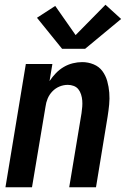

<svg xmlns="http://www.w3.org/2000/svg" viewBox="-20 -790 540 810"><path d="M3 0 89 -520H201L189 -448Q201 -466 216 -481.5Q231 -497 249 -507.5Q267 -518 287 -523Q307 -528 327 -528Q352 -528 375 -518.5Q398 -509 412 -490Q426 -471 432.5 -447.5Q439 -424 441 -399Q443 -374 440.5 -348.5Q438 -323 434 -298L385 0H272L324 -313Q326 -327 327 -340Q328 -353 327 -366Q326 -379 322 -391.5Q318 -404 310.5 -413.5Q303 -423 291 -427.5Q279 -432 266 -432Q248 -432 231 -425Q214 -418 201 -404.5Q188 -391 181 -374Q174 -357 172 -340L115 0ZM242 -584 136 -715 213 -765 299 -642 425 -770 491 -710 339 -584Z"/></svg>

Font: Iosevka SS04
Style: Bold Italic
Weight: 700
Italic angle: -9°
Monospace: yes
Designer: Belleve Invis
Foundry: Belleve Invis
Version: Version 19.0.0; ttfautohint (v1.8.4)